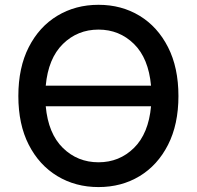

<svg xmlns="http://www.w3.org/2000/svg" viewBox="-20 -757 807 787"><path d="M383.8 9.8Q289.6 9.8 215.1 -35.2Q140.6 -80.1 97.9 -163.6Q55.2 -247.1 55.2 -363.3Q55.2 -480 97.9 -563.7Q140.6 -647.5 215.1 -692.4Q289.6 -737.3 383.8 -737.3Q478 -737.3 552 -692.4Q626 -647.5 668.7 -563.7Q711.4 -480 711.4 -363.3Q711.4 -247.1 668.7 -163.3Q626 -79.6 552 -34.9Q478 9.8 383.8 9.8ZM167.5 -405.8H599.1Q588.9 -518.1 529.1 -576.9Q469.2 -635.7 383.8 -635.7Q297.9 -635.7 237.8 -576.7Q177.7 -517.6 167.5 -405.8ZM383.8 -91.8Q469.2 -91.8 529.1 -150.6Q588.9 -209.5 599.1 -321.3H167.5Q177.7 -209.5 237.8 -150.6Q297.9 -91.8 383.8 -91.8Z"/></svg>

Font: Inter Medium
Style: Regular
Weight: 500
Designer: Rasmus Andersson
Foundry: rsms
Version: Version 4.001;git-9221beed3